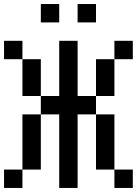

<svg xmlns="http://www.w3.org/2000/svg" viewBox="-20 -929 676 949"><path d="M272.7 -727.3V-454.5H181.8V-363.6H272.7V0H363.6V-363.6H454.5V-454.5H363.6V-727.3ZM90.9 -363.6V-90.9H181.8V-363.6ZM454.5 -636.4V-454.5H545.5V-636.4ZM545.5 -727.3V-636.4H636.4V-727.3ZM90.9 -636.4V-454.5H181.8V-636.4ZM0 -727.3V-636.4H90.9V-727.3ZM545.5 -90.9V-363.6H454.5V-90.9ZM545.5 -90.9V0H636.4V-90.9ZM0 -90.9V0H90.9V-90.9ZM181.8 -909.1V-818.2H272.7V-909.1ZM363.6 -909.1V-818.2H454.5V-909.1Z"/></svg>

Font: Departure Mono
Style: Regular
Weight: 400
Monospace: yes
Designer: Helena Zhang
Version: Version 1.500;Glyphs 3.3.1 (3343)